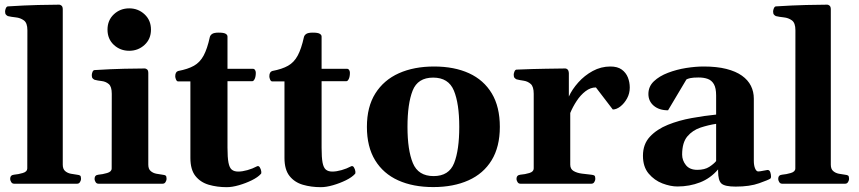

<svg xmlns="http://www.w3.org/2000/svg" viewBox="-20 -776 3628 811"><path d="M39.6 0Q31.2 0 27.1 -7.3Q22.9 -14.6 22.9 -20Q22.9 -36.6 39.1 -38.1Q57.1 -39.6 76.2 -45.2Q95.2 -50.8 95.2 -64.5L95.7 -648.4Q95.7 -679.2 80.8 -689.9Q65.9 -700.7 46.6 -702.6Q27.3 -704.6 13.2 -708Q8.3 -710.4 4.9 -714.4Q1.5 -718.3 1.5 -727.5Q1.5 -733.4 4.6 -741Q7.8 -748.5 13.2 -749Q81.1 -753.4 140.6 -754.9Q200.2 -756.3 230.5 -756.3Q234.4 -756.3 239.7 -752.2Q245.1 -748 245.1 -736.3V-80.6Q245.1 -62 255.1 -53.5Q265.1 -44.9 279.1 -42.2Q293 -39.6 304.7 -38.1Q314.9 -37.1 318.6 -34.2Q322.3 -31.2 322.3 -20Q322.3 -14.6 318.1 -7.3Q314 0 305.7 0Z M396 0Q387.7 0 383.5 -7.3Q379.4 -14.6 379.4 -20Q379.4 -36.6 395.5 -38.1Q413.6 -39.6 432.6 -45.2Q451.7 -50.8 451.7 -64.5L452.1 -379.9Q452.1 -410.2 439.5 -420.9Q426.8 -431.6 409.7 -433.6Q392.6 -435.5 379.4 -439Q374.5 -441.4 371.1 -445.3Q367.7 -449.2 367.7 -458.5Q367.7 -464.4 370.6 -471.9Q373.5 -479.5 379.4 -480Q449.2 -484.4 505.6 -485.6Q562 -486.8 591.8 -486.8Q595.7 -486.8 601.1 -482.9Q606.4 -479 606.4 -467.3V-80.6Q606.4 -62 616.5 -53.5Q626.5 -44.9 640.4 -42.2Q654.3 -39.6 666 -38.1Q676.3 -37.1 679.9 -34.2Q683.6 -31.2 683.6 -20Q683.6 -14.6 679.4 -7.3Q675.3 0 667 0ZM525.9 -561.5Q487.8 -561.5 460.9 -586.4Q434.1 -611.3 434.1 -650.9Q434.1 -690.4 460.9 -715.6Q487.8 -740.7 525.9 -740.7Q563.5 -740.7 590.6 -715.6Q617.7 -690.4 617.7 -650.9Q617.7 -611.3 590.6 -586.4Q563.5 -561.5 525.9 -561.5Z M938 14.6Q897 14.6 861.8 4.4Q826.7 -5.9 805.4 -32.7Q784.2 -59.6 784.2 -108.9V-432.1H731.9Q726.6 -432.6 723.4 -440.2Q720.2 -447.8 720.2 -453.6Q720.2 -472.2 732.4 -476.1Q773.9 -483.9 799.3 -498.3Q824.7 -512.7 840.1 -541.3Q855.5 -569.8 866.2 -619.1Q868.2 -627.4 876.2 -632.8Q884.3 -638.2 903.8 -638.2Q924.8 -638.2 932.9 -633.5Q940.9 -628.9 940.9 -621.6V-485.4H1048.8Q1054.7 -484.9 1057.6 -479.7Q1060.5 -474.6 1060.5 -468.8Q1060.5 -452.6 1055.9 -442.9Q1051.3 -433.1 1045.9 -433.1H940.9V-152.3Q940.9 -110.8 945.1 -89.1Q949.2 -67.4 959.2 -59.3Q969.2 -51.3 986.3 -51.3Q1003.4 -51.3 1025.1 -57.4Q1046.9 -63.5 1064.9 -73.2Q1072.3 -77.1 1077.1 -69.6Q1082 -62 1083.5 -52.7Q1085 -43.5 1081.5 -41Q1069.3 -27.3 1043.7 -14.6Q1018.1 -2 989.3 6.3Q960.4 14.6 938 14.6Z M1335.4 14.6Q1294.4 14.6 1259.3 4.4Q1224.1 -5.9 1202.9 -32.7Q1181.6 -59.6 1181.6 -108.9V-432.1H1129.4Q1124 -432.6 1120.8 -440.2Q1117.7 -447.8 1117.7 -453.6Q1117.7 -472.2 1129.9 -476.1Q1171.4 -483.9 1196.8 -498.3Q1222.2 -512.7 1237.5 -541.3Q1252.9 -569.8 1263.7 -619.1Q1265.6 -627.4 1273.7 -632.8Q1281.7 -638.2 1301.3 -638.2Q1322.3 -638.2 1330.3 -633.5Q1338.4 -628.9 1338.4 -621.6V-485.4H1446.3Q1452.1 -484.9 1455.1 -479.7Q1458 -474.6 1458 -468.8Q1458 -452.6 1453.4 -442.9Q1448.7 -433.1 1443.4 -433.1H1338.4V-152.3Q1338.4 -110.8 1342.5 -89.1Q1346.7 -67.4 1356.7 -59.3Q1366.7 -51.3 1383.8 -51.3Q1400.9 -51.3 1422.6 -57.4Q1444.3 -63.5 1462.4 -73.2Q1469.7 -77.1 1474.6 -69.6Q1479.5 -62 1481 -52.7Q1482.4 -43.5 1479 -41Q1466.8 -27.3 1441.2 -14.6Q1415.5 -2 1386.7 6.3Q1357.9 14.6 1335.4 14.6Z M1529.8 -240.2Q1529.8 -324.7 1565.4 -381.3Q1601.1 -438 1664.8 -466.6Q1728.5 -495.1 1813.5 -495.1Q1898.9 -495.1 1961.2 -466.6Q2023.4 -438 2057.4 -381.3Q2091.3 -324.7 2091.3 -240.2Q2091.3 -155.8 2056.6 -99.1Q2022 -42.5 1958.7 -14.2Q1895.5 14.2 1810.1 14.2Q1724.6 14.2 1661.9 -14.2Q1599.1 -42.5 1564.5 -99.1Q1529.8 -155.8 1529.8 -240.2ZM1701.2 -240.2Q1701.2 -142.1 1723.9 -87.2Q1746.6 -32.2 1811.5 -32.2Q1876.5 -32.2 1898.2 -87.2Q1919.9 -142.1 1919.9 -240.2Q1919.9 -338.4 1897.2 -393.3Q1874.5 -448.2 1809.6 -448.2Q1744.6 -448.2 1722.9 -393.1Q1701.2 -337.9 1701.2 -240.2Z M2178.2 0Q2169.9 0 2165.8 -7.3Q2161.6 -14.6 2161.6 -20Q2161.6 -36.1 2177.7 -38.1Q2197.8 -39.6 2216.1 -45.2Q2234.4 -50.8 2234.4 -64.5V-379.9Q2234.4 -410.2 2221.7 -421.4Q2209 -432.6 2191.9 -435.1Q2174.8 -437.5 2161.6 -440.9Q2156.7 -443.4 2153.3 -447.3Q2149.9 -451.2 2149.9 -460.4Q2149.9 -466.3 2153.1 -473.9Q2156.2 -481.4 2161.6 -481.9Q2231.4 -484.9 2284.9 -485.6Q2338.4 -486.3 2368.2 -486.8Q2372.1 -486.8 2377 -482.9Q2381.8 -479 2382.8 -467.3V-368.2Q2396.5 -398.4 2422.6 -427.7Q2448.7 -457 2483.6 -476.1Q2518.6 -495.1 2558.1 -495.1Q2588.4 -495.1 2606.2 -482.2Q2624 -469.2 2632.1 -449Q2640.1 -428.7 2640.1 -406.2Q2640.1 -381.3 2628.7 -360.4Q2617.2 -339.4 2600.6 -326.4Q2584 -313.5 2568.4 -313.5L2497.1 -406.7Q2474.1 -406.7 2453.1 -390.6Q2432.1 -374.5 2415.8 -349.6Q2399.4 -324.7 2388.7 -298.8V-80.6Q2388.7 -62 2402.8 -53.7Q2417 -45.4 2437.5 -42.7Q2458 -40 2477.1 -38.1Q2487.3 -37.1 2491 -34.2Q2494.6 -31.2 2494.6 -20Q2494.6 -14.6 2490.5 -7.3Q2486.3 0 2478 0Z M2695.8 -118.2Q2695.8 -167 2725.1 -198.5Q2754.4 -230 2801 -248.8Q2847.7 -267.6 2901.6 -277.3Q2955.6 -287.1 3004.9 -292V-372.6Q3004.9 -403.8 2995.6 -420.2Q2986.3 -436.5 2969.7 -442.6Q2953.1 -448.7 2931.2 -448.7Q2906.7 -448.7 2895.5 -446Q2884.3 -443.4 2879.4 -440.4L2801.8 -310.1Q2764.2 -310.1 2741.5 -329.3Q2718.8 -348.6 2718.8 -378.9Q2718.8 -410.6 2741.9 -432.6Q2765.1 -454.6 2801.5 -468.5Q2837.9 -482.4 2877.9 -488.8Q2918 -495.1 2952.1 -495.1Q3007.8 -495.1 3048.1 -484.9Q3088.4 -474.6 3114 -456.3Q3139.6 -438 3151.9 -413.3Q3164.1 -388.7 3164.1 -359.4V-96.7Q3164.1 -77.6 3169.4 -64.7Q3174.8 -51.8 3182.6 -51.8Q3189.5 -51.8 3204.3 -54.9Q3219.2 -58.1 3222.2 -58.1Q3230.5 -58.1 3233.6 -48.6Q3236.8 -39.1 3236.8 -30.3Q3236.8 -23.9 3233.9 -21.5Q3226.1 -16.1 3186.5 -2Q3147 12.2 3087.4 12.2Q3042 12.2 3027.6 -0.5Q3013.2 -13.2 3013.2 -53.2V-60.5Q2981.4 -22.9 2937 -5.6Q2892.6 11.7 2841.3 11.7Q2812 11.7 2778.1 -1.2Q2744.1 -14.2 2720 -42.7Q2695.8 -71.3 2695.8 -118.2ZM2861.3 -123Q2861.3 -98.6 2877.2 -78.6Q2893.1 -58.6 2925.3 -58.6Q2956.5 -58.6 2976.1 -71.3Q2995.6 -84 3004.9 -95.7V-252.9Q2972.2 -248 2939 -237.1Q2905.8 -226.1 2883.5 -200Q2861.3 -173.8 2861.3 -123Z M3283.7 0Q3275.4 0 3271.2 -7.3Q3267.1 -14.6 3267.1 -20Q3267.1 -36.6 3283.2 -38.1Q3301.3 -39.6 3320.3 -45.2Q3339.4 -50.8 3339.4 -64.5L3339.8 -648.4Q3339.8 -679.2 3325 -689.9Q3310.1 -700.7 3290.8 -702.6Q3271.5 -704.6 3257.3 -708Q3252.4 -710.4 3249 -714.4Q3245.6 -718.3 3245.6 -727.5Q3245.6 -733.4 3248.8 -741Q3252 -748.5 3257.3 -749Q3325.2 -753.4 3384.8 -754.9Q3444.3 -756.3 3474.6 -756.3Q3478.5 -756.3 3483.9 -752.2Q3489.3 -748 3489.3 -736.3V-80.6Q3489.3 -62 3499.3 -53.5Q3509.3 -44.9 3523.2 -42.2Q3537.1 -39.6 3548.8 -38.1Q3559.1 -37.1 3562.7 -34.2Q3566.4 -31.2 3566.4 -20Q3566.4 -14.6 3562.3 -7.3Q3558.1 0 3549.8 0Z"/></svg>

Font: Gelasio
Style: Bold
Weight: 700
Designer: Eben Sorkin
Foundry: Eben Sorkin
Version: Version 1.008